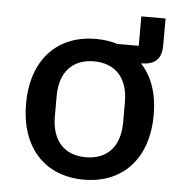

<svg xmlns="http://www.w3.org/2000/svg" viewBox="-48 -676 697 734"><g transform="rotate(5 300.0 -308.5)"><path d="M465 -629V-516H383C358 -524 330 -528 300 -528C148 -528 55 -423 55 -258C55 -93 148 12 300 12C452 12 545 -93 545 -258C545 -340 522 -405 479 -450C541 -450 558 -481 558 -528V-629ZM300 -74C221 -74 169 -123 169 -219V-297C169 -393 221 -442 300 -442C379 -442 431 -393 431 -297V-219C431 -123 379 -74 300 -74Z"/></g></svg>

Font: IBM Plex Mono Medm
Style: Regular
Weight: 500
Monospace: yes
Designer: Mike Abbink, Paul van der Laan, Pieter van Rosmalen
Foundry: Bold Monday
Version: Version 2.004